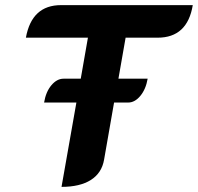

<svg xmlns="http://www.w3.org/2000/svg" viewBox="-20 -720 772 749"><path d="M732 -700Q711 -573 595 -573H470L442 -413H556Q549 -372 527.5 -346Q506 -320 480 -320H425L386 -97Q377 -45 334.5 -18Q292 9 220 9L278 -320H152Q159 -362 180.5 -387.5Q202 -413 228 -413H295L323 -573H81Q104 -700 218 -700Z"/></svg>

Font: K2D ExtraBold
Style: Italic
Weight: 800
Italic angle: -10°
Designer: Katatrad Aksorn Co.,Ltd.
Foundry: Cadson Demak Co.,Ltd.
Version: Version 1.000; ttfautohint (v1.6)